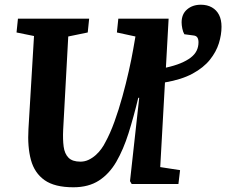

<svg xmlns="http://www.w3.org/2000/svg" viewBox="-20 -779 958 813"><path d="M290.5 14Q211.5 14 168.7 -16.2Q126 -46.5 111 -101.7Q96 -157 100.5 -233L124 -626.5L50 -641.5L56 -700H357.5L351.5 -641.5L269 -624.5L247.5 -230Q245.5 -188.5 249.5 -158.3Q253.5 -128 270 -111.3Q286.5 -94.5 320.5 -94.5Q339 -94.5 355.3 -102.3Q371.5 -110 385.3 -122.3Q399 -134.5 409.2 -148.8Q419.5 -163 426 -176.5Q446.5 -213.5 464.7 -264Q483 -314.5 498.2 -369.8Q513.5 -425 525.2 -477.3Q537 -529.5 544 -570L553.5 -624.5L475 -641.5L481 -700H694L682.5 -492.5Q718.5 -500.5 744.5 -511.2Q770.5 -522 787.5 -535Q804.5 -548 812.5 -564.2Q820.5 -580.5 820.5 -600Q820.5 -613 815.5 -620.5Q810.5 -628 798 -629L760.5 -634Q755 -643.5 752 -658Q749 -672.5 749 -684Q749 -719.5 772.3 -739.2Q795.5 -759 830.5 -759Q857.5 -759 877.3 -747.7Q897 -736.5 907.5 -716Q918 -695.5 918 -665.5Q918 -632 906.8 -595.7Q895.5 -559.5 868.8 -526Q842 -492.5 795.5 -467.2Q749 -442 678.5 -430L658.5 -71.5L742.5 -58.5L735.5 0H537.5L530.5 -12L569.5 -365H565.5Q546 -284 524.3 -215Q502.5 -146 472.8 -94.5Q443 -43 399 -14.5Q355 14 290.5 14Z"/></svg>

Font: Literata
Style: Italic
Weight: 400
Italic angle: -2°
Designer: Latin by Veronika Burian and Jose Scaglione. Greek by Irene Vlachou. Cyrillic by Vera Evstafieva
Foundry: TypeTogether
Version: Version 3.103;gftools[0.9.29]